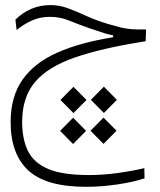

<svg xmlns="http://www.w3.org/2000/svg" viewBox="-20 -428 626 749"><path d="M316.4 300.8Q159.2 300.8 90.3 236.8Q21.5 172.9 21.5 48.3Q21.5 -51.3 67.9 -117.2Q114.3 -183.1 203.4 -222.7Q292.5 -262.2 421.4 -282.7V-290Q402.3 -293.9 385.5 -299.1Q368.7 -304.2 328.6 -317.9Q281.7 -334.5 248 -348.4Q214.4 -362.3 173.8 -362.3Q135.7 -362.3 103.3 -347.4Q70.8 -332.5 44.9 -311L40 -351.1Q67.4 -378.4 101.8 -393.3Q136.2 -408.2 177.7 -408.2Q211.4 -408.2 245.1 -395.8Q278.8 -383.3 316.2 -366.2Q353.5 -349.1 398.4 -335.4Q429.2 -326.2 450 -321Q470.7 -315.9 492.9 -314.2Q515.1 -312.5 549.8 -313L548.3 -267.1Q378.9 -240.7 272.5 -203.9Q166 -167 116.2 -107.4Q66.4 -47.9 66.4 47.4Q66.4 113.3 88.4 159.7Q110.4 206.1 166.7 230.5Q223.1 254.9 326.2 254.9Q382.3 254.9 440.2 246.8Q498 238.8 543 228L543.9 267.6Q501 282.2 437.7 291.5Q374.5 300.8 316.4 300.8ZM385.3 12.7 334.5 -38.6 385.3 -89.8 436 -38.6ZM383.8 133.3 333 82 383.8 30.8 434.6 82ZM266.6 13.2 215.8 -38.1 266.6 -89.4 317.4 -38.1ZM265.1 133.8 214.4 82.5 265.1 31.2 315.9 82.5Z"/></svg>

Font: Cascadia Code ExtraLight
Style: Regular
Weight: 200
Monospace: yes
Designer: Aaron Bell
Foundry: Saja Typeworks
Version: Version 2407.024; ttfautohint (v1.8.4)